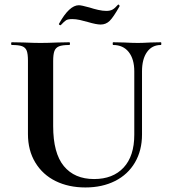

<svg xmlns="http://www.w3.org/2000/svg" viewBox="-20 -811 743 845"><path d="M478 -613Q476 -613 476 -619Q476 -625 478 -625L526 -624Q564 -622 587 -622Q606 -622 642 -624L688 -625Q690 -625 690 -619Q690 -613 688 -613Q649 -613 627 -582Q605 -551 605 -497V-219Q605 -149 574 -96Q543 -43 486.5 -14.5Q430 14 356 14Q282 14 225 -14Q168 -42 135.5 -95.5Q103 -149 103 -221V-544Q103 -574 97.5 -588Q92 -602 77.5 -607.5Q63 -613 32 -613Q29 -613 29 -619Q29 -625 32 -625L85 -624Q131 -622 158 -622Q188 -622 234 -624L285 -625Q288 -625 288 -619Q288 -613 285 -613Q254 -613 239.5 -607Q225 -601 219.5 -586.5Q214 -572 214 -542V-256Q214 -137 261 -80Q308 -23 394 -23Q477 -23 524 -73.5Q571 -124 571 -218V-497Q571 -551 546.5 -582Q522 -613 478 -613ZM499 -790 501 -791Q503 -791 505 -788Q507 -785 506 -783Q479 -735 462.5 -719Q446 -703 423 -703Q404 -703 367 -714Q350 -719 332 -723Q314 -727 298 -727Q279 -727 271 -722Q263 -717 247 -700H246Q243 -700 240.5 -702.5Q238 -705 240 -707Q285 -788 327 -788Q338 -788 374 -778Q392 -772 412 -767.5Q432 -763 448 -763Q465 -763 475.5 -769Q486 -775 499 -790Z"/></svg>

Font: Cormorant SC
Style: Bold
Weight: 700
Designer: Christian Thalmann (Catharsis Fonts)
Foundry: Catharsis Fonts
Version: Version 4.000